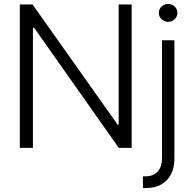

<svg xmlns="http://www.w3.org/2000/svg" viewBox="-20 -750 957 974"><path d="M647.9 -727.5V0H582.5L153.3 -608.9H147V0H80.6V-727.5H145L576.7 -117.7H582V-727.5ZM801.8 -545.9H864.7V53.2Q865.2 99.6 847.9 133.5Q830.6 167.5 797.9 185.8Q765.1 204.1 718.8 204.1H705.1V144.5H718.3Q757.3 144.5 779.5 120.6Q801.8 96.7 801.8 53.2ZM833 -639.2Q813.5 -639.2 799.6 -652.6Q785.6 -666 785.6 -685.1Q785.6 -703.6 799.6 -716.8Q813.5 -730 833 -730Q852.5 -730 866.2 -716.8Q879.9 -703.6 879.9 -685.1Q879.9 -666 866.2 -652.6Q852.5 -639.2 833 -639.2Z"/></svg>

Font: Inter Tight Light
Style: Regular
Weight: 300
Designer: Rasmus Andersson
Foundry: rsms
Version: Version 3.004